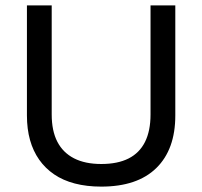

<svg xmlns="http://www.w3.org/2000/svg" viewBox="-20 -680 751 713"><path d="M356 13Q302 13 258 1.5Q214 -10 181 -32.5Q148 -55 125.5 -87Q103 -119 91.5 -160Q80 -201 80 -251V-660H172V-255Q172 -194 193 -153.5Q214 -113 255 -92Q296 -71 356 -71Q417 -71 457.5 -91.5Q498 -112 518.5 -153Q539 -194 539 -255V-660H631V-251Q631 -125 560.5 -56Q490 13 356 13Z"/></svg>

Font: Bricolage Grotesque 16pt
Style: Regular
Weight: 400
Version: Version 1.001;gftools[0.9.33.dev8+g029e19f]